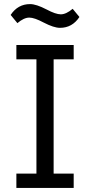

<svg xmlns="http://www.w3.org/2000/svg" viewBox="-20 -918 440 938"><path d="M273 -782Q243 -782 193 -808Q148 -832 123 -832Q97 -832 65 -805L32 -845Q67 -898 127 -898Q157 -898 207 -872Q252 -848 277 -848Q303 -848 335 -875L368 -835Q333 -782 273 -782ZM340 0H60V-70H158V-628H60V-698H340V-628H242V-70H340Z"/></svg>

Font: Aneliza
Style: Regular
Weight: 400
Designer: Mike Abbink, Paul van der Laan, Pieter van Rosmalen
Foundry: Bold Monday
Version: Version 3.0